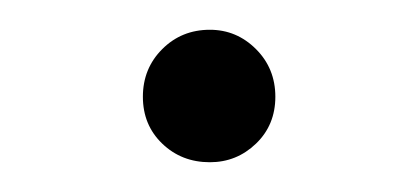

<svg xmlns="http://www.w3.org/2000/svg" viewBox="-20 -98 281 129"><path d="M76 -33Q76 -52 89 -65Q102 -78 121 -78Q139 -78 152 -65Q165 -52 165 -33Q165 -14 152 -1.5Q139 11 121 11Q102 11 89 -1.5Q76 -14 76 -33Z"/></svg>

Font: Maitree Light
Style: Regular
Weight: 300
Designer: CadsonDemak Team
Foundry: CadsonDemak
Version: Version 1.001